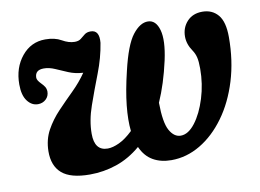

<svg xmlns="http://www.w3.org/2000/svg" viewBox="-57 -531 843 623"><g transform="rotate(-10 364.0 -219.5)"><path d="M464 -447.5Q490 -447 499.8 -412.5Q509.5 -378 495.5 -313.5Q479 -239 453.5 -181.5Q454 -116 468.5 -90Q483 -64 505 -64Q530 -64 552.8 -93.8Q575.5 -123.5 590 -170.2Q604.5 -217 604.5 -267Q604.5 -291.5 601.2 -304.8Q598 -318 590.5 -329Q574 -353 574 -378Q574 -407.5 592.8 -427.8Q611.5 -448 643 -448Q675.5 -448 694.8 -425.2Q714 -402.5 714 -352Q714 -274.5 693.8 -208.5Q673.5 -142.5 638 -93.8Q602.5 -45 557 -18Q511.5 9 461.5 9Q426.5 9 401 -5.8Q375.5 -20.5 361.5 -52Q324 -20 281.2 -5.5Q238.5 9 193 9Q129.5 9 101 -15.8Q72.5 -40.5 73 -88.5Q73.5 -127 90.2 -157.5Q107 -188 132 -214.2Q157 -240.5 183 -266Q209 -291.5 228.5 -320Q202.5 -321.5 181 -330.5Q159.5 -339.5 140.8 -347.8Q122 -356 104.5 -356Q75.5 -356 75.5 -330.5Q75.5 -322 88 -309.5Q95 -302.5 99 -296.2Q103 -290 103.5 -280.5Q103.5 -265 92.8 -255Q82 -245 66.5 -245Q46 -245 31.8 -263.8Q17.5 -282.5 17.5 -318.5Q17.5 -373.5 48 -410.8Q78.5 -448 125.5 -448Q157 -448 178.2 -435.8Q199.5 -423.5 219 -423.5Q232 -423.5 239.5 -429.5Q247 -435.5 254.8 -441.8Q262.5 -448 275 -448Q304.5 -448 300.5 -406Q293 -358 273.8 -308.5Q254.5 -259 237.8 -211.2Q221 -163.5 221 -120Q221 -64 264.5 -64Q281 -64 302.5 -74Q324 -84 348 -107Q344 -143 349 -191Q354 -239 369 -301Q388.5 -384.5 413.2 -416.2Q438 -448 464 -447.5Z"/></g></svg>

Font: Fraunces 144pt SuperSoft SemiBold
Style: Italic
Weight: 600
Italic angle: -16°
Version: Version 1.000;[b76b70a41]